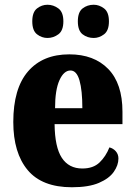

<svg xmlns="http://www.w3.org/2000/svg" viewBox="-20 -779 569 809"><path d="M283 10Q157 10 96.5 -62.5Q36 -135 36 -265Q36 -406 98 -478Q160 -550 272 -550Q376 -550 436 -488.5Q496 -427 496 -308V-256H210Q211 -159 240.5 -114Q270 -69 327 -69Q373 -69 399.5 -94.5Q426 -120 441 -158Q457 -154 468 -141.5Q479 -129 479 -111Q479 -83 459.5 -55Q440 -27 397 -8.5Q354 10 283 10ZM327 -323Q327 -398 315 -440Q303 -482 277 -482Q249 -482 230.5 -441Q212 -400 212 -323ZM375 -619Q348 -619 328 -634.5Q308 -650 308 -689Q308 -728 328 -743.5Q348 -759 375 -759Q398 -759 418.5 -743.5Q439 -728 439 -689Q439 -650 418.5 -634.5Q398 -619 375 -619ZM180 -619Q156 -619 136 -634.5Q116 -650 116 -689Q116 -728 136 -743.5Q156 -759 180 -759Q205 -759 226 -743.5Q247 -728 247 -689Q247 -650 226 -634.5Q205 -619 180 -619Z"/></svg>

Font: Noto Serif Tamil Condensed Black
Style: Italic
Weight: 900
Width: 3
Italic angle: -12°
Designer: Indian Type Foundry, Tom Grace, and the Monotype Design Team
Foundry: Monotype Imaging Inc.
Version: Version 2.003; ttfautohint (v1.8.4.7-5d5b)